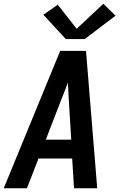

<svg xmlns="http://www.w3.org/2000/svg" viewBox="-26 -1007 646 1027"><path d="M-6 0 296 -735H434L494 0H370L360 -159H180L118 0ZM355 -260 341 -490Q340 -509 339 -527.5Q338 -546 337 -565Q330 -546 323 -527.5Q316 -509 308 -490L219 -260ZM326 -798 206 -928 283 -982 384 -853 527 -987 592 -923 427 -798Z"/></svg>

Font: Iosevka SS04 Extended Oblique
Style: Bold
Weight: 700
Width: 7
Italic angle: -9°
Monospace: yes
Designer: Belleve Invis
Foundry: Belleve Invis
Version: Version 19.0.0; ttfautohint (v1.8.4)